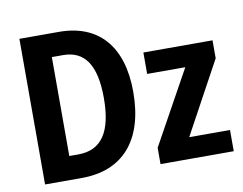

<svg xmlns="http://www.w3.org/2000/svg" viewBox="-77 -820 1175 927"><g transform="rotate(-10 510.0 -357.0)"><path d="M569 -367C569 -593 457 -714 266 -714H72V0H252C452 0 569 -127 569 -367ZM424 -362C424 -197 370 -115 255 -115H211V-600H266C370 -600 424 -526 424 -362ZM997 0V-104H797L989 -457V-545H650V-440H837L638 -80V0Z"/></g></svg>

Font: Noto Sans Display SemiCondensed
Style: Bold
Weight: 700
Width: 4
Designer: Monotype Design Team
Foundry: Monotype Imaging Inc.
Version: Version 1.900